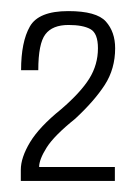

<svg xmlns="http://www.w3.org/2000/svg" viewBox="-20 -701 248 346"><path d="M17.5 -375H187V-400H50.5Q50.5 -413.5 64 -435Q77.5 -456.5 115.5 -487Q150 -519 168.8 -548Q187.5 -577 187.5 -614Q187.5 -643.5 170.8 -662.2Q154 -681 103 -681Q49.5 -681 33.8 -653.2Q18 -625.5 18 -574.5H49Q49 -622.5 61.8 -639.2Q74.5 -656 103.5 -656Q129.5 -656 143 -648.5Q156.5 -641 156.5 -614Q156.5 -584.5 141 -559.5Q125.5 -534.5 90 -504Q51 -472.5 34.2 -444.8Q17.5 -417 17.5 -395Z"/></svg>

Font: Anybody Condensed Light
Style: Regular
Weight: 300
Width: 3
Designer: Tyler Finck
Foundry: Etcetera Type Company
Version: Version 1.113;gftools[0.9.25]